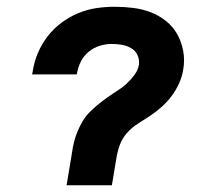

<svg xmlns="http://www.w3.org/2000/svg" viewBox="-20 -548 640 568"><path d="M177 0 193 -96Q195 -112 199 -128Q203 -144 209.5 -159.5Q216 -175 224.5 -189.5Q233 -204 245.5 -216.5Q258 -229 271 -239.5Q284 -250 298 -260Q312 -270 327 -279.5Q342 -289 354.5 -300.5Q367 -312 377.5 -326Q388 -340 391 -356Q393 -371 387 -384.5Q381 -398 368 -405.5Q355 -413 340.5 -415.5Q326 -418 310 -418Q293 -418 275 -412.5Q257 -407 242.5 -395Q228 -383 219.5 -366.5Q211 -350 208 -332L207 -328H75L77 -338Q81 -365 92 -391Q103 -417 120.5 -440Q138 -463 161.5 -480.5Q185 -498 211.5 -509Q238 -520 265 -524Q292 -528 319 -528Q347 -528 374.5 -524.5Q402 -521 426.5 -511.5Q451 -502 471.5 -485.5Q492 -469 504.5 -446.5Q517 -424 522 -397Q527 -370 522 -342Q519 -322 510 -302Q501 -282 488.5 -265Q476 -248 459.5 -233Q443 -218 425 -206Q407 -194 388.5 -182.5Q370 -171 355.5 -154.5Q341 -138 334 -118Q327 -98 324 -78L311 0Z"/></svg>

Font: Iosevka Extrabold Extended
Style: Italic
Weight: 800
Width: 7
Italic angle: -9°
Monospace: yes
Designer: Belleve Invis
Foundry: Belleve Invis
Version: Version 32.5.0; ttfautohint (v1.8.4)